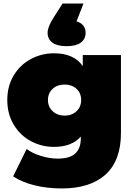

<svg xmlns="http://www.w3.org/2000/svg" viewBox="-20 -857 751 1081"><path d="M661 -547H446V-485C412.7 -533 358.7 -557 284 -557C237.3 -557 193.8 -546.2 153.5 -524.5C113.2 -502.8 81 -472 57 -432C33 -392 21 -346 21 -294C21 -242 33 -195.8 57 -155.5C81 -115.2 113.2 -84.2 153.5 -62.5C193.8 -40.8 237.3 -30 284 -30C350.7 -30 401 -49.3 435 -88V-78C435 -40.7 424.7 -12.3 404 7C383.3 26.3 350.3 36 305 36C275 36 243.7 31 211 21C178.3 11 151.3 -2 130 -18L54 136C87.3 158 127.7 174.8 175 186.5C222.3 198.2 273.3 204 328 204C434.7 204 516.8 177.8 574.5 125.5C632.2 73.2 661 -5 661 -109ZM410.5 -230.5C392.8 -214.2 370.7 -206 344 -206C317.3 -206 295 -214.2 277 -230.5C259 -246.8 250 -268 250 -294C250 -320 258.8 -341 276.5 -357C294.2 -373 316.7 -381 344 -381C370.7 -381 392.8 -373 410.5 -357C428.2 -341 437 -320 437 -294C437 -268 428.2 -246.8 410.5 -230.5ZM462 -672C462 -704.7 445 -726.3 411 -737L450 -837H332L278 -752C258 -720 248 -693.3 248 -672C248 -648.7 257 -630.3 275 -617C293 -603.7 319.7 -597 355 -597C390.3 -597 417 -603.7 435 -617C453 -630.3 462 -648.7 462 -672Z"/></svg>

Font: Montserrat Custom Black
Style: Regular
Weight: 900
Designer: Julieta Ulanovsky
Foundry: Julieta Ulanovsky
Version: Version 7.200